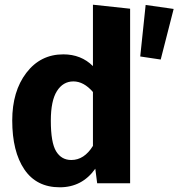

<svg xmlns="http://www.w3.org/2000/svg" viewBox="-20 -779 758 816"><path d="M375 -498V-759L533 -742V0H393L385 -62Q329 17 234 17Q135 17 83.5 -59Q32 -135 32 -267Q32 -391 92 -469.5Q152 -548 249 -548Q325 -548 375 -498ZM599 -758 718 -741 663 -526 576 -539ZM283 -99Q338 -99 375 -159V-388Q336 -433 292 -433Q248 -433 222 -392Q196 -351 196 -266Q196 -173 218.5 -136Q241 -99 283 -99Z"/></svg>

Font: FiraGO
Style: Bold
Weight: 700
Designer: bBox Type
Foundry: bBox Type GmbH
Version: Version 1.001;PS 001.001;hotconv 1.0.88;makeotf.lib2.5.64775